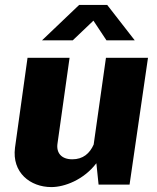

<svg xmlns="http://www.w3.org/2000/svg" viewBox="-20 -751 638 781"><path d="M413 -587H528L416 -731H302L151 -587H276L360 -667ZM189 10C242 10 320 -19 372 -87L381 0H507L582 -516H411L361 -163C345 -127 318 -103 274 -103C229 -103 208 -130 214 -168L263 -516H92L41 -150C28 -49 103 10 189 10Z"/></svg>

Font: United Sans ExtraBold
Style: Italic
Weight: 800
Italic angle: -8°
Designer: Pablo Impallari, Rodrigo Fuenzalida (Modified by Dan O. Williams)
Version: Version 1.000;PS 001.000;hotconv 1.0.88;makeotf.lib2.5.64775